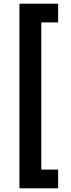

<svg xmlns="http://www.w3.org/2000/svg" viewBox="-20 -852 381 1037"><path d="M85 -832V165H294V64H203V-731H294V-832Z"/></svg>

Font: Noto Sans Gurmukhi UI ExtraCondensed
Style: Bold
Weight: 700
Width: 2
Designer: Jelle Bosma - Monotype Design Team
Foundry: Monotype Imaging Inc.
Version: Version 2.004